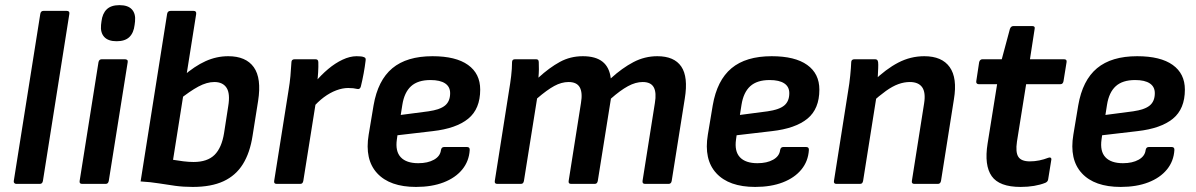

<svg xmlns="http://www.w3.org/2000/svg" viewBox="-20 -726 4721 758"><path d="M44.5 0Q39.5 0 36.5 -3.3Q33.4 -6.7 34.4 -11.7L139.1 -671.3Q141.1 -683 151.5 -683H243.7Q249.4 -683 252.1 -680Q254.8 -677 253.8 -671.3L149.4 -11.7Q147.4 0 137.1 0Z M304.5 0Q292.4 0 294.4 -11.7L368.8 -480.4Q371.1 -492.1 381.8 -492.1H473.1Q478.8 -492.1 482.1 -489.2Q485.4 -486.4 484.1 -480.4L409.4 -11.7Q408.4 -6.7 405.6 -3.3Q402.8 0 397.1 0ZM440.5 -563.2Q407 -563.2 391.5 -580.2Q375.9 -597.3 378.9 -627.4L380.6 -641.5Q384.3 -672.6 401.3 -689.1Q418.4 -705.7 451.5 -705.7Q485.6 -705.7 500.9 -688.6Q516.2 -671.6 513.1 -641.5L511.4 -627.4Q507.8 -596.3 490.7 -579.7Q473.6 -563.2 440.5 -563.2Z M740.8 12Q704.4 12 672.4 7.7Q640.5 3.3 607.8 -2Q575.1 -7.4 535.1 -9.7L639.8 -671.3Q641.8 -683 653.5 -683H744.4Q756.4 -683 754.4 -670L663.2 -95.1Q681.8 -91.8 703.7 -89.2Q725.6 -86.5 744.2 -86.5Q798.6 -86.5 827 -114.5Q855.3 -142.6 864.6 -200.7L881 -306.6Q889.3 -356.4 874.5 -379.3Q859.7 -402.2 826.1 -402.2Q796.9 -402.2 763.5 -384.4Q730.2 -366.7 683.4 -329.2L702.1 -424.8Q748.4 -465.1 791.7 -484.6Q835 -504.1 881 -504.1Q951 -504.1 982 -460.6Q1013 -417.1 999 -327.5L977.3 -191Q967 -123 938.9 -78Q910.9 -33 862.4 -10.5Q813.9 12 740.8 12Z M1072.5 0Q1060.4 0 1062.4 -11.7L1119.1 -369Q1124.1 -398.7 1126.6 -425.9Q1129.1 -453.1 1130.5 -479.7Q1130.5 -492.1 1143.5 -492.1H1225Q1230.6 -492.1 1233.5 -489.6Q1236.3 -487.1 1236.7 -481Q1237.3 -463.1 1236 -440.6Q1234.7 -418.1 1232 -400.1L1230.1 -342.4L1177.4 -11.7Q1176.4 -6.7 1173.8 -3.3Q1171.1 0 1165.1 0ZM1212.1 -297.7 1222.7 -400.1Q1247.7 -430.1 1275.5 -453.4Q1303.3 -476.8 1332.4 -490.4Q1361.5 -504.1 1387.9 -504.1Q1408.3 -504.1 1416 -500.7Q1421.7 -499.1 1423 -495.4Q1424.3 -491.7 1423.3 -486Q1420.6 -463 1415.6 -435.9Q1410.6 -408.7 1404.6 -384.6Q1401.2 -372 1389.9 -374.9Q1383.2 -376.6 1374.6 -377.6Q1365.9 -378.6 1354.6 -378.6Q1332.3 -378.6 1307.5 -369.3Q1282.7 -360 1258.5 -342Q1234.4 -324 1212.1 -297.7Z M1622.4 12Q1518.9 12 1469 -42.1Q1419.1 -96.1 1435.5 -194.3L1454.8 -310Q1471.8 -409 1528.9 -456.6Q1586 -504.1 1687.4 -504.1Q1779.6 -504.1 1827.7 -469.7Q1875.8 -435.4 1875.8 -372.1Q1875.8 -296 1828.4 -257.3Q1781.1 -218.7 1688.5 -208.3L1549.1 -192L1546.8 -175.5Q1540.1 -128.6 1562.2 -105.2Q1584.3 -81.7 1631.4 -81.7Q1668.7 -81.7 1693.3 -95.5Q1717.9 -109.3 1720.8 -133.2Q1722.8 -145.6 1733.2 -145.6H1823.7Q1835.1 -145.6 1834.4 -133.9Q1831.7 -89.4 1804.8 -56.7Q1778 -24 1731.4 -6Q1684.9 12 1622.4 12ZM1562.1 -272.2 1671.4 -286.5Q1717.6 -293.1 1737.3 -309.7Q1757.1 -326.3 1757.1 -358.2Q1757.1 -383.5 1737.4 -396.7Q1717.6 -410 1679.4 -410Q1629.6 -410 1602.8 -385.6Q1576.1 -361.2 1568.4 -312.3Z M1943.5 0Q1931.4 0 1933.4 -11.7L1989.4 -367Q1994.4 -396.1 1998 -425.9Q2001.5 -455.7 2001.5 -480.4Q2001.5 -492.1 2013.2 -492.1H2096Q2101.6 -492.1 2104.2 -489.6Q2106.7 -487.1 2107 -481Q2107.7 -467.1 2107.5 -451.7Q2107.3 -436.4 2105.7 -419.4Q2148.9 -459 2190.2 -481.5Q2231.5 -504.1 2280.9 -504.1Q2331.6 -504.1 2358.9 -482.3Q2386.2 -460.5 2391.3 -416.5Q2436.1 -457.4 2480.6 -480.7Q2525.1 -504.1 2575.1 -504.1Q2641.8 -504.1 2669.6 -463.3Q2697.5 -422.4 2683.5 -337.1L2631.8 -11.7Q2629.8 0 2619.4 0H2526.8Q2514.8 0 2516.8 -12.4L2565.4 -319.2Q2572.4 -360.3 2561 -381.3Q2549.5 -402.2 2517.3 -402.2Q2489.4 -402.2 2459.2 -385.8Q2429 -369.4 2391.9 -336.6L2340 -11.7Q2339 -6.7 2336.3 -3.3Q2333.6 0 2327.6 0H2235Q2223 0 2225 -11.7L2273.6 -319.2Q2280.6 -360.3 2268.8 -381.3Q2257 -402.2 2224.7 -402.2Q2196.9 -402.2 2168.2 -386.6Q2139.5 -371 2100.4 -337.3L2048.4 -11.7Q2047.4 -6.7 2044.8 -3.3Q2042.1 0 2036.1 0Z M2961.4 12Q2857.9 12 2808 -42.1Q2758.1 -96.1 2774.5 -194.3L2793.8 -310Q2810.8 -409 2867.9 -456.6Q2925 -504.1 3026.4 -504.1Q3118.6 -504.1 3166.7 -469.7Q3214.8 -435.4 3214.8 -372.1Q3214.8 -296 3167.4 -257.3Q3120.1 -218.7 3027.5 -208.3L2888.1 -192L2885.8 -175.5Q2879.1 -128.6 2901.2 -105.2Q2923.3 -81.7 2970.4 -81.7Q3007.7 -81.7 3032.3 -95.5Q3056.9 -109.3 3059.8 -133.2Q3061.8 -145.6 3072.2 -145.6H3162.7Q3174.1 -145.6 3173.4 -133.9Q3170.7 -89.4 3143.8 -56.7Q3117 -24 3070.4 -6Q3023.9 12 2961.4 12ZM2901.1 -272.2 3010.4 -286.5Q3056.6 -293.1 3076.3 -309.7Q3096.1 -326.3 3096.1 -358.2Q3096.1 -383.5 3076.4 -396.7Q3056.6 -410 3018.4 -410Q2968.6 -410 2941.8 -385.6Q2915.1 -361.2 2907.4 -312.3Z M3590 0Q3578 0 3580 -11.7L3628.3 -317.8Q3635.2 -361 3620.6 -381.6Q3606 -402.2 3571.8 -402.2Q3549.6 -402.2 3526.6 -393.9Q3503.7 -385.6 3477.6 -367Q3451.6 -348.4 3417.7 -317.9L3427 -404.4Q3477.4 -453.4 3526.2 -478.8Q3575 -504.1 3629 -504.1Q3698.7 -504.1 3729.3 -461.1Q3760 -418.1 3746 -334.1L3695 -11.7Q3692.6 0 3682.6 0ZM3282.5 0Q3270.4 0 3272.4 -11.7L3328.4 -367Q3333.4 -395.4 3336.6 -427.2Q3339.8 -459 3340.5 -479.7Q3340.5 -492.1 3353.5 -492.1H3434.3Q3440 -492.1 3442.8 -489.6Q3445.7 -487.1 3446.7 -480.4Q3447.7 -471.7 3447 -456.4Q3446.3 -441.1 3445.5 -424.6Q3444.7 -408.2 3442.7 -394.9L3442.7 -360.2L3387.4 -11.7Q3386.4 -6.7 3383.8 -3.3Q3381.1 0 3375.1 0Z M4009.3 12Q3925.1 12 3895.2 -30.5Q3865.2 -73.1 3878.9 -159L3916.5 -393.6H3843.9Q3838.9 -393.6 3836 -396.9Q3833.2 -400.2 3834.2 -405.3L3845.6 -480.4Q3846.9 -486.1 3850.4 -489.1Q3853.9 -492.1 3858.6 -492.1H3934.9L3967 -611.7Q3971 -623.1 3981 -623.1H4055.2Q4067.6 -623.1 4064.6 -611.4L4046.2 -492.1H4180.3Q4193 -492.1 4190.7 -480.4L4178.6 -405.3Q4177.6 -400.2 4174.8 -396.9Q4171.9 -393.6 4166.2 -393.6H4031.1L3994.9 -167.1Q3988.6 -124.9 4000.3 -106.9Q4011.9 -88.9 4045.8 -88.9Q4064.4 -88.9 4083.1 -92.7Q4101.7 -96.5 4118.7 -103.2Q4124.7 -105.5 4128.2 -103Q4131.7 -100.5 4130.4 -94.5L4118 -17.7Q4116.7 -8.7 4107 -4.3Q4086.9 3.7 4062.6 7.8Q4038.3 12 4009.3 12Z M4404.4 12Q4300.9 12 4251 -42.1Q4201.1 -96.1 4217.5 -194.3L4236.8 -310Q4253.8 -409 4310.9 -456.6Q4368 -504.1 4469.4 -504.1Q4561.6 -504.1 4609.7 -469.7Q4657.8 -435.4 4657.8 -372.1Q4657.8 -296 4610.4 -257.3Q4563.1 -218.7 4470.5 -208.3L4331.1 -192L4328.8 -175.5Q4322.1 -128.6 4344.2 -105.2Q4366.3 -81.7 4413.4 -81.7Q4450.7 -81.7 4475.3 -95.5Q4499.9 -109.3 4502.8 -133.2Q4504.8 -145.6 4515.2 -145.6H4605.7Q4617.1 -145.6 4616.4 -133.9Q4613.7 -89.4 4586.8 -56.7Q4560 -24 4513.4 -6Q4466.9 12 4404.4 12ZM4344.1 -272.2 4453.4 -286.5Q4499.6 -293.1 4519.3 -309.7Q4539.1 -326.3 4539.1 -358.2Q4539.1 -383.5 4519.4 -396.7Q4499.6 -410 4461.4 -410Q4411.6 -410 4384.8 -385.6Q4358.1 -361.2 4350.4 -312.3Z"/></svg>

Font: Sofia Sans Hairline
Style: Italic
Weight: 1
Italic angle: -9°
Designer: Botio Nikoltchev, Ani Petrova
Foundry: lettersoup
Version: Version 4.102